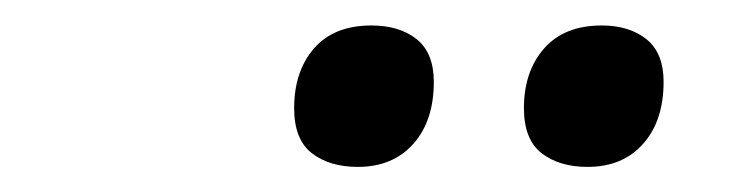

<svg xmlns="http://www.w3.org/2000/svg" viewBox="-20 -760 596 153"><path d="M448.2 -627Q425.8 -627 411.6 -637.9Q397.5 -648.9 397.5 -673.8Q397.5 -703.1 413.6 -721.4Q429.7 -739.7 459.5 -739.7Q481.4 -739.7 495.1 -728.8Q508.8 -717.8 508.8 -694.8Q508.8 -663.6 492.4 -645.3Q476.1 -627 448.2 -627ZM265.1 -627Q242.7 -627 228.5 -637.9Q214.4 -648.9 214.4 -673.8Q214.4 -703.1 230.2 -721.4Q246.1 -739.7 275.9 -739.7Q298.3 -739.7 312 -728.8Q325.7 -717.8 325.7 -694.8Q325.7 -663.6 309.3 -645.3Q293 -627 265.1 -627Z"/></svg>

Font: Open Sans SemiBold
Style: Italic
Weight: 600
Italic angle: -12°
Designer: Monotype Design Team
Foundry: Monotype Imaging Inc.
Version: Version 3.003; ttfautohint (v1.8.4)